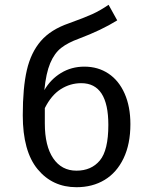

<svg xmlns="http://www.w3.org/2000/svg" viewBox="-20 -770 640 801"><path d="M524 -252Q524 -169 495.5 -109.5Q467 -50 416.5 -19.5Q366 11 299 11Q199 11 137 -64Q75 -139 75 -289Q75 -404 92 -477.5Q109 -551 150.5 -599Q192 -647 268 -673Q332 -696 365 -711Q398 -726 433 -750L469 -685Q403 -644 310 -609Q263 -592 235 -570Q207 -548 189.5 -506.5Q172 -465 165 -394Q191 -439 234.5 -465.5Q278 -492 332 -492Q389 -492 432.5 -463Q476 -434 500 -379.5Q524 -325 524 -252ZM432 -249Q432 -423 319 -423Q273 -423 233.5 -398Q194 -373 167 -319V-255Q167 -161 202 -109.5Q237 -58 299 -58Q361 -58 396.5 -100.5Q432 -143 432 -249Z"/></svg>

Font: FiraDG Mono
Style: Regular
Weight: 400
Designer: Carrois Corporate & Edenspiekermann AG
Foundry: Carrois Corporate GbR & Edenspiekermann AG
Version: Version 3.206